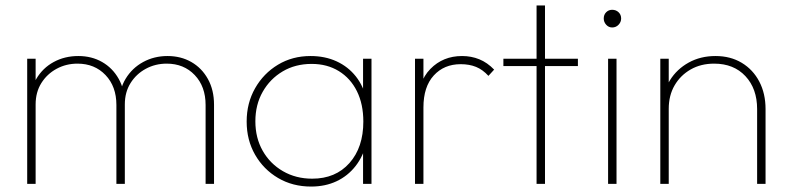

<svg xmlns="http://www.w3.org/2000/svg" viewBox="-20 -676 2905 706"><path d="M80 0V-460H111V0ZM408 0V-290Q408 -358 368 -400Q328 -442 265 -442Q223 -442 188 -423Q153 -404 132 -370.5Q111 -337 111 -292L90 -293Q90 -346 113.5 -386Q137 -426 177.5 -448Q218 -470 268 -470Q317 -470 355.5 -448Q394 -426 416.5 -386Q439 -346 439 -292V0ZM736 0V-290Q736 -358 696 -400Q656 -442 593 -442Q551 -442 516 -423Q481 -404 460 -370.5Q439 -337 439 -292L418 -293Q418 -347 442 -386.5Q466 -426 506.5 -448Q547 -470 596 -470Q645 -470 683.5 -448Q722 -426 744.5 -385.5Q767 -345 767 -291V0Z M1124 10Q1056 10 1002.5 -21.5Q949 -53 918 -107Q887 -161 887 -229Q887 -297 918 -351.5Q949 -406 1002 -438Q1055 -470 1122 -470Q1175 -470 1217.5 -450.5Q1260 -431 1288.5 -395Q1317 -359 1328 -309V-152Q1316 -102 1287.5 -65.5Q1259 -29 1217.5 -9.5Q1176 10 1124 10ZM1128 -19Q1214 -19 1265 -76.5Q1316 -134 1316 -229Q1316 -293 1292.5 -340.5Q1269 -388 1226 -414.5Q1183 -441 1126 -441Q1066 -441 1019.5 -413.5Q973 -386 946 -338.5Q919 -291 919 -230Q919 -169 946 -121.5Q973 -74 1020.5 -46.5Q1068 -19 1128 -19ZM1315 0V-123L1324 -237L1315 -348V-460H1346V0Z M1506 0V-460H1537V0ZM1537 -281 1516 -287Q1516 -375 1562.5 -422.5Q1609 -470 1679 -470Q1713 -470 1742.5 -458Q1772 -446 1797 -420L1776 -397Q1755 -420 1730.5 -430Q1706 -440 1674 -440Q1613 -440 1575 -398.5Q1537 -357 1537 -281Z M1953 0V-656H1984V0ZM1831 -433V-460H2105V-433Z M2216 0V-460H2247V0ZM2231 -575Q2218 -575 2209 -585Q2200 -595 2200 -608Q2200 -622 2209 -631Q2218 -640 2231 -640Q2245 -640 2254.5 -631Q2264 -622 2264 -608Q2264 -595 2254.5 -585Q2245 -575 2231 -575Z M2764 0V-275Q2764 -350 2721 -396Q2678 -442 2606 -442Q2557 -442 2519.5 -420.5Q2482 -399 2460.5 -362Q2439 -325 2439 -276L2418 -288Q2418 -340 2443.5 -381Q2469 -422 2512.5 -446Q2556 -470 2611 -470Q2666 -470 2707.5 -445Q2749 -420 2772 -376Q2795 -332 2795 -275V0ZM2408 0V-460H2439V0Z"/></svg>

Font: Outfit Thin
Style: Regular
Weight: 100
Designer: Rodrigo Fuenzalida
Foundry: fragTYPE
Version: Version 1.100;gftools[0.9.27]